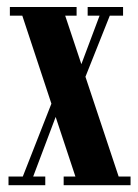

<svg xmlns="http://www.w3.org/2000/svg" viewBox="-20 -544 404 564"><path d="M5 0V-25.5H47L131 -239.5L45.5 -498H9V-523.5H205V-498H171.5L219 -355.5L272.5 -498H237.5V-523.5H341.5V-498H302.5L231 -318.5L328.5 -25.5H363.5V0H167V-25.5H201.5L143.5 -200.5L77.5 -25.5H113V0Z"/></svg>

Font: Imbue 50pt
Style: Bold
Weight: 700
Designer: Tyler Finck
Foundry: Etcetera Type Company
Version: Version 1.102; ttfautohint (v1.8.3)